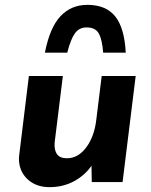

<svg xmlns="http://www.w3.org/2000/svg" viewBox="-20 -750 624 791"><path d="M539 -437 485 0H358L357 -67Q328 -26 283.5 -2.5Q239 21 184 21Q128 21 93 -12Q58 -45 58 -97L59 -110L99 -437H239L205 -162Q203 -131 215 -114.5Q227 -98 256 -98Q302 -98 335.5 -143Q369 -188 377 -259L399 -437ZM498 -533H405Q401 -587 387 -612Q373 -637 337 -637Q306 -637 288.5 -612.5Q271 -588 257 -533H165Q185 -636 229 -683Q273 -730 340 -730Q417 -730 455 -682Q493 -634 498 -533Z"/></svg>

Font: Josefin Sans
Style: Bold Italic
Weight: 700
Italic angle: -7°
Designer: Santiago Orozco
Foundry: Typemade
Version: Version 2.000